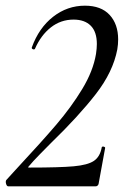

<svg xmlns="http://www.w3.org/2000/svg" viewBox="-27 -656 449 676"><path d="M342 -138Q344 -136 343 -134L320 -8Q319 -5 316.5 -2.5Q314 0 310 0H2Q-3 0 -5.5 -8.5Q-8 -17 -5 -22L26 -56Q119 -156 171.5 -217.5Q224 -279 262.5 -342.5Q301 -406 311 -466Q314 -486 314 -501Q314 -544 292.5 -565.5Q271 -587 232 -587Q187 -587 152 -559.5Q117 -532 96 -484Q95 -482 92 -482Q89 -482 86.5 -484Q84 -486 85 -489Q110 -558 160 -597Q210 -636 272 -636Q329 -636 359 -603.5Q389 -571 389 -517Q389 -500 386 -482Q371 -403 310.5 -325Q250 -247 153 -153Q140 -140 114 -113.5Q88 -87 74 -70Q71 -67 72 -66.5Q73 -66 77 -66Q183 -66 232.5 -70.5Q282 -75 303.5 -89.5Q325 -104 331 -136Q331 -140 336 -140Q339 -140 342 -138Z"/></svg>

Font: CormorantInfant-MediumItalic
Style: Italic
Weight: 500
Italic angle: -10°
Designer: Christian Thalmann (Catharsis Fonts)
Foundry: Catharsis Fonts
Version: Version 3.303